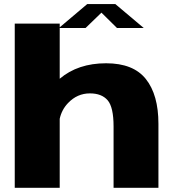

<svg xmlns="http://www.w3.org/2000/svg" viewBox="-20 -898 848 918"><path d="M50.5 0V-785H265.5V-521.5Q352.5 -595.5 487.5 -595.5Q617.5 -595.5 677.5 -520Q737.5 -444.5 737.5 -306V0H523V-293Q523 -386 494.5 -418.8Q466 -451.5 410 -451.5Q349 -451.5 305 -405Q275 -373.5 265.5 -330V0ZM261.5 -764 397 -878.5H531.5L667.5 -764H539.5L465 -837.5L389 -764Z"/></svg>

Font: Anybody ExtraExpanded ExtraBold
Style: Regular
Weight: 800
Width: 8
Designer: Tyler Finck
Foundry: Etcetera Type Company
Version: Version 1.010; ttfautohint (v1.8.3) -l 8 -r 50 -G 200 -x 14 